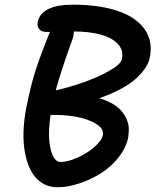

<svg xmlns="http://www.w3.org/2000/svg" viewBox="-20 -789 663 819"><path d="M225.1 9.8Q188 9.8 159.2 -8.5Q130.4 -26.9 113 -58.8Q95.7 -90.8 87.2 -134Q78.6 -177.2 80.3 -228Q82 -278.8 92.8 -333Q111.3 -425.3 131.6 -488.3Q151.9 -551.3 192.9 -652.8H178.2Q157.7 -652.8 147.5 -664.8Q137.2 -676.8 141.1 -695.8Q147.9 -730.5 185.1 -749.8Q222.2 -769 290 -769Q400.4 -769 479 -743.4Q557.6 -717.8 595.5 -666.3Q633.3 -614.7 619.1 -543.9Q615.2 -523.4 601.8 -502Q588.4 -480.5 564 -457.3Q539.6 -434.1 498.5 -411.4Q457.5 -388.7 403.8 -370.1Q435.5 -360.8 460 -346.4Q484.4 -332 498.3 -315.4Q512.2 -298.8 520.5 -279.8Q528.8 -260.7 529.3 -241.7Q529.8 -222.7 526.9 -203.1Q518.1 -158.7 486.1 -118.2Q454.1 -77.6 410.9 -50.3Q367.7 -22.9 318.4 -6.6Q269 9.8 225.1 9.8ZM288.1 -619.1Q238.8 -482.9 217.8 -403.8Q272.5 -415.5 334.7 -437.3Q397 -459 446.5 -487.1Q496.1 -515.1 500 -537.1Q507.8 -574.7 482.7 -601.6Q457.5 -628.4 408.9 -641.6Q360.4 -654.8 294.9 -654.8Q294.9 -634.8 288.1 -619.1ZM418.9 -212.9Q425.8 -248.5 362.5 -274.4Q299.3 -300.3 195.8 -298.8Q186.5 -237.3 189.9 -192.6Q193.4 -147.9 206.3 -123Q219.2 -98.1 237.8 -98.1Q269.5 -98.1 310.5 -116.5Q351.6 -134.8 382.8 -162.1Q414.1 -189.5 418.9 -212.9Z"/></svg>

Font: Shantell Sans Irregular Bouncy
Style: Italic
Weight: 500
Italic angle: -11.31°
Designer: Stephen Nixon, Anya Danilova, Shantell Martin
Foundry: Arrow Type
Version: Version 1.006;[9816181b4]